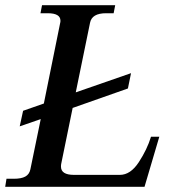

<svg xmlns="http://www.w3.org/2000/svg" viewBox="-36 -720 652 740"><path d="M578 -193 521 0H-16L-11 -31H17Q46 -31 61.5 -39.5Q77 -48 81 -67L121 -261L40 -233L53 -293L133 -321L196 -632Q197 -635 197 -640Q197 -669 148 -669H120L126 -700H408L402 -669H373Q318 -669 311 -632L256 -364L469 -438L457 -379L244 -304L200 -89Q199 -85 199 -78Q199 -46 249 -46H426Q467 -46 499 -95Q531 -144 546 -193Z"/></svg>

Font: Taviraj Medium
Style: Italic
Weight: 500
Italic angle: -12°
Designer: Katatrad Team
Foundry: CadsonDemak
Version: Version 1.001